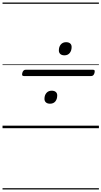

<svg xmlns="http://www.w3.org/2000/svg" viewBox="-20 -1015 803 1520"><path d="M169 -413Q159 -413 156 -419Q153 -425 157 -439Q164 -463 184 -463H716Q727 -463 729 -456.5Q731 -450 728 -437Q721 -413 702 -413ZM376 -194Q355 -194 343.5 -204.5Q332 -215 332 -232Q332 -261 347.5 -279Q363 -297 389 -297Q410 -297 421.5 -287Q433 -277 433 -260Q433 -230 418 -212Q403 -194 376 -194ZM490 -577Q469 -577 457.5 -587.5Q446 -598 446 -615Q446 -645 461.5 -663Q477 -681 503 -681Q524 -681 535.5 -671Q547 -661 547 -643Q547 -614 532 -595.5Q517 -577 490 -577ZM0 475H763V485H0ZM0 -20H763V0H0ZM0 -505H763V-500H0ZM0 -995H763V-985H0Z"/></svg>

Font: Playwrite SK Guides
Style: Regular
Weight: 400
Designer: Veronika Burian, José Scaglione
Foundry: TypeTogether
Version: Version 1.003